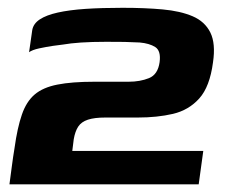

<svg xmlns="http://www.w3.org/2000/svg" viewBox="-20 -482 597 502"><path d="M4.7 0Q8 -24 11 -47.5Q14 -71 18 -95Q25.4 -148.3 37.2 -182.3Q48.9 -216.4 70.6 -234.9Q92.3 -253.4 130 -260.8Q167.6 -268.3 226.8 -268.3Q254.1 -268.3 271.6 -268.3Q289 -268.3 316.3 -268.3Q346.2 -268.3 369.5 -277.7Q392.8 -287.1 397.3 -319.5Q401.2 -349.2 385.9 -359Q370.6 -368.7 345.2 -370.9Q324 -372.1 305.7 -372.4Q287.3 -372.7 257.7 -372.7Q220.3 -372.7 191.7 -370.8Q163.2 -368.8 145.5 -365.6Q136.6 -364.7 118.6 -362.1Q100.5 -359.4 82.3 -355.5Q64.2 -351.5 56 -345.5Q57.4 -354.8 59.3 -368.1Q61.2 -381.3 62.7 -392Q64.2 -402.7 64.2 -402.7Q66.9 -419.9 83.9 -431.2Q100.9 -442.5 131.1 -449.2Q161.2 -455.9 203.8 -458.8Q246.3 -461.6 300.7 -461.6Q358.6 -461.6 405.1 -457.4Q451.5 -453.2 483.6 -439.5Q515.7 -425.8 530 -396.9Q544.2 -368 536.9 -318.9Q528.5 -255.2 501 -224.6Q473.5 -194 432.3 -184.3Q391.1 -174.7 340.4 -174.7Q325.2 -174.7 305.6 -174.7Q285.9 -174.7 255.6 -174.7Q226.9 -174.7 209.9 -169.1Q192.8 -163.5 184.6 -151.1Q176.4 -138.8 172.8 -117.9L169 -87.4H511.5L499.5 0Z"/></svg>

Font: Genos Thin
Style: Italic
Weight: 100
Italic angle: -8°
Designer: Robert E. Leuschke
Foundry: Robert E. Leuschke
Version: Version 1.010